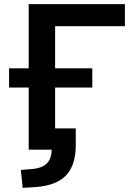

<svg xmlns="http://www.w3.org/2000/svg" viewBox="-20 -725 641 930"><path d="M90 185 81 98 132 94Q184 90 207 66.5Q230 43 230 0H119V-301H24V-394H119V-705H585V-598H247V-394H427V-301H247V-103H347V-23Q347 75 300 124.5Q253 174 152 181Z"/></svg>

Font: Nunito Sans 12pt ExtraLight
Style: Regular
Weight: 200
Designer: Vernon Adams
Foundry: Vernon Adams
Version: Version 3.101;gftools[0.9.27]